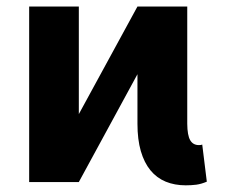

<svg xmlns="http://www.w3.org/2000/svg" viewBox="-20 -548 711 578"><path d="M217.3 -528.4V-204.5L393.8 -528.4H543.7V-175.4Q544 -140.6 552.6 -125.9Q561.1 -111.2 578.8 -111.2Q586.6 -111.2 588.8 -112.9L602.6 -1.1Q585.9 6 571 8Q556.1 9.9 539.1 9.9Q505.7 9.9 478.7 -1.2Q451.7 -12.4 432.9 -35.3Q414.1 -58.2 403.9 -93.2Q393.8 -128.2 393.8 -175.4V-324.6L217.3 0H67.8V-528.4Z"/></svg>

Font: Cannonade
Style: Bold
Weight: 700
Designer: Rasmus Andersson
Foundry: rsms
Version: Version 3.012;git-f93a4a705